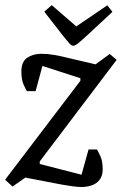

<svg xmlns="http://www.w3.org/2000/svg" viewBox="-38 -724 478 753"><path d="M281 9.4Q267.7 9.4 247.2 6.7Q226.7 3.9 207.2 0.4Q187.7 -3.1 173.9 -5.9L61.4 -27.5L11.1 7.6L-18 -19.1L277.3 -407.3V-417.2L128.4 -465.3L101.7 -366.6H67.8Q64.1 -371.4 54.9 -391.2Q45.8 -411 45.8 -444.1Q45.8 -482.1 68.8 -497.6Q91.8 -513 124.6 -513Q149.7 -513 175.3 -508.5Q200.9 -504 233.9 -495.7L336.7 -471.6L392.2 -512.3L419.5 -489.3L117.9 -90.9V-80.9L281.7 -38.8L309.3 -137.8H342.5Q346.1 -132 355.4 -112.2Q364.7 -92.4 364.7 -59.6Q364.7 -34.6 352.8 -19.1Q341 -3.6 322 2.9Q303 9.4 281 9.4ZM249.7 -544.5Q242.7 -544.5 234.3 -553.6Q226 -562.6 213.7 -578L135.7 -678.2L164.9 -703.8L261.2 -620.4L382.9 -703.2L402.9 -677.5L304 -585.6Q277.8 -561.3 266.9 -552.9Q255.9 -544.5 249.7 -544.5Z"/></svg>

Font: Faustina Light
Style: Italic
Weight: 300
Italic angle: -8°
Designer: Alfonso Garcia
Foundry: http://www.omnibus-type.com
Version: Version 1.200